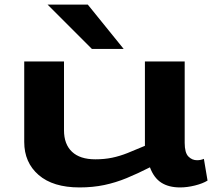

<svg xmlns="http://www.w3.org/2000/svg" viewBox="-20 -810 935 840"><path d="M328 10Q212 10 149 -44.5Q86 -99 86 -189V-541H260V-240Q260 -179 295 -146Q330 -113 397 -113Q437 -113 470.5 -120Q504 -127 538 -140.5Q572 -154 614 -172V-541H788V-185Q788 -142 804 -125.5Q820 -109 842 -109Q858 -109 872 -115L888 -20Q867 -7 833 1.5Q799 10 768 10Q718 10 685.5 -11Q653 -32 636 -78Q583 -51 534.5 -31Q486 -11 436 -0.5Q386 10 328 10ZM382 -596 188 -790H364L521 -596Z"/></svg>

Font: Georama ExtraExtended SemiBold
Style: Regular
Weight: 600
Width: 8
Designer: Jean-Baptiste Levee
Foundry: Production Type
Version: Version 1.000